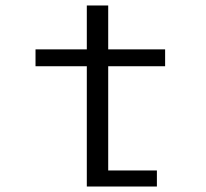

<svg xmlns="http://www.w3.org/2000/svg" viewBox="-20 -680 750 700"><path d="M374.5 -58.5H552V0H296.5V-438.5H109.5V-500H296.5V-660H374.5V-500H582V-438.5H374.5Z"/></svg>

Font: League Mono Light
Style: Regular
Weight: 300
Width: 6
Designer: Tyler Finck
Foundry: The League of Moveable Type / Tyler Finck
Version: Version 2.210